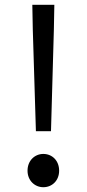

<svg xmlns="http://www.w3.org/2000/svg" viewBox="-20 -769 363 802"><path d="M130 -221H193L205 -645L207 -749H115L117 -645ZM161 13C198 13 227 -15 227 -56C227 -98 198 -126 161 -126C125 -126 95 -98 95 -56C95 -15 125 13 161 13Z"/></svg>

Font: Noto Sans CJK JP
Style: Regular
Weight: 400
Designer: Ryoko NISHIZUKA 西塚涼子 (kana, bopomofo & ideographs); Paul D. Hunt (Latin, Greek & Cyrillic); Sandoll Communications 산돌커뮤니
Foundry: Adobe
Version: Version 2.004;hotconv 1.0.118;makeotfexe 2.5.65603